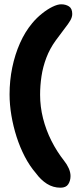

<svg xmlns="http://www.w3.org/2000/svg" viewBox="-20 -668 372 893"><path d="M261.5 205Q227 205 198.2 186.8Q169.5 168.5 147 137.5Q118 104 95.5 60.8Q73 17.5 57.2 -31.5Q41.5 -80.5 33 -131Q24.5 -181.5 24.5 -229Q24.5 -293.5 37 -354Q49.5 -414.5 73 -467.5Q96.5 -520.5 130.5 -561Q151 -585.5 175.8 -605.2Q200.5 -625 224.2 -636.5Q248 -648 264.5 -648Q285.5 -648 300.8 -638.2Q316 -628.5 316 -603Q316 -588.5 307.2 -573.2Q298.5 -558 281.2 -536Q264 -514 239 -479.5Q211.5 -441.5 195.5 -399.2Q179.5 -357 173 -313.5Q166.5 -270 166.5 -227Q166.5 -172 180.2 -117.5Q194 -63 219.2 -13Q244.5 37 278 79.5Q291.5 96.5 299.8 115Q308 133.5 308 151Q308 172.5 297.5 188.8Q287 205 261.5 205Z"/></svg>

Font: Gluten Medium
Style: Regular
Weight: 500
Designer: Tyler Finck
Foundry: Etcetera Type Company
Version: Version 1.300